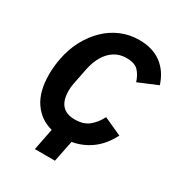

<svg xmlns="http://www.w3.org/2000/svg" viewBox="-199 -842 1048 1125"><g transform="rotate(30 325.5 -280.0)"><path d="M204 150 233 3Q153 -17 105 -86Q57 -155 57 -272Q57 -301 60 -328.5Q63 -356 68 -382Q82 -454 114 -514Q146 -574 191.5 -618Q237 -662 294 -686Q351 -710 415 -710Q508 -710 567 -665Q626 -620 651 -540L522 -486Q510 -526 485 -553.5Q460 -581 404 -581Q358 -581 323 -559Q288 -537 265 -498Q242 -459 231 -406L209 -296Q206 -281 205 -268.5Q204 -256 204 -246Q204 -182 232.5 -149.5Q261 -117 319 -117Q378 -117 413.5 -146Q449 -175 472 -221L593 -166Q555 -91 497.5 -48.5Q440 -6 369 6L340 150Z"/></g></svg>

Font: IBM Plex Sans
Style: Bold Italic
Weight: 700
Italic angle: -11.31°
Designer: Mike Abbink, Paul van der Laan, Pieter van Rosmalen
Foundry: Bold Monday
Version: Version 3.201